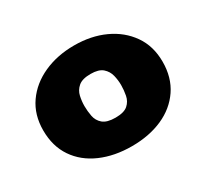

<svg xmlns="http://www.w3.org/2000/svg" viewBox="-101 -598 813 758"><g transform="rotate(-30 305.5 -219.5)"><path d="M306 10Q227 10 165 -17Q103 -44 68 -95.5Q33 -147 33 -219Q33 -290 69 -341.5Q105 -393 167 -421Q229 -449 306 -449Q383 -449 444 -421Q505 -393 541 -341.5Q577 -290 577 -219Q577 -147 542 -95.5Q507 -44 446 -17Q385 10 306 10ZM306 -120Q345 -120 362.5 -135.5Q380 -151 384.5 -174.5Q389 -198 389 -221Q389 -243 383.5 -265.5Q378 -288 360.5 -303.5Q343 -319 306 -319Q268 -319 250 -303.5Q232 -288 227 -265.5Q222 -243 222 -221Q222 -198 226.5 -174.5Q231 -151 249 -135.5Q267 -120 306 -120Z"/></g></svg>

Font: Teachers ExtraBold
Style: Regular
Weight: 800
Designer: Alfredo Marco Pradil, Chank Diesel
Version: Version 1.001